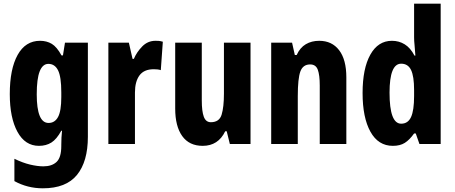

<svg xmlns="http://www.w3.org/2000/svg" viewBox="-20 -780 2462 1040"><path d="M197 -559Q233 -559 260.5 -542.5Q288 -526 313 -480H321L332 -549H456V-39Q456 95 397 167.5Q338 240 212 240Q129 240 58 201V80Q103 102 143 111.5Q183 121 215 121Q261 121 286.5 97Q312 73 312 11V5Q312 -36 316 -72H312Q287 -26 258.5 -8Q230 10 191 10Q116 10 74.5 -66Q33 -142 33 -270Q33 -406 75.5 -482.5Q118 -559 197 -559ZM242 -434Q211 -434 195 -393.5Q179 -353 179 -269Q179 -114 243 -114Q277 -114 294.5 -146.5Q312 -179 312 -254V-280Q312 -364 294.5 -399Q277 -434 242 -434Z M822 -559Q830 -559 839 -558.5Q848 -558 862 -554L851 -400Q843 -403 832.5 -404Q822 -405 813 -405Q760 -405 735.5 -371.5Q711 -338 711 -279V0H567V-549H678L698 -461H705Q720 -497 750 -528Q780 -559 822 -559Z M1337 -549V0H1225L1208 -69H1200Q1162 10 1078 10Q1005 10 967 -43Q929 -96 929 -192V-549H1073V-236Q1073 -177 1084 -147.5Q1095 -118 1122 -118Q1168 -118 1180.5 -159Q1193 -200 1193 -273V-549Z M1709 -559Q1778 -559 1817 -508Q1856 -457 1856 -361V0H1712V-317Q1712 -373 1701.5 -402Q1691 -431 1660 -431Q1621 -431 1607 -393Q1593 -355 1593 -259V0H1449V-549H1562L1577 -482H1587Q1605 -522 1636.5 -540.5Q1668 -559 1709 -559Z M2108 10Q2029 10 1986.5 -66.5Q1944 -143 1944 -276Q1944 -409 1986 -484Q2028 -559 2103 -559Q2141 -559 2172 -540Q2203 -521 2225 -479H2230Q2228 -512 2225.5 -535.5Q2223 -559 2223 -578V-760H2367V0H2252L2232 -57H2223Q2198 -22 2172.5 -6Q2147 10 2108 10ZM2153 -110Q2190 -110 2206.5 -146Q2223 -182 2223 -260V-292Q2223 -367 2206.5 -401Q2190 -435 2153 -435Q2090 -435 2090 -278Q2090 -110 2153 -110Z"/></svg>

Font: Noto Sans Sinhala ExtraCondensed ExtraBold
Style: Regular
Weight: 800
Width: 2
Designer: Jelle Bosma - Monotype Design Team
Foundry: Monotype Imaging Inc.
Version: Version 2.006; ttfautohint (v1.8.4.7-5d5b)